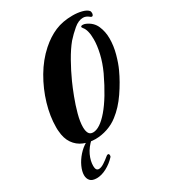

<svg xmlns="http://www.w3.org/2000/svg" viewBox="-196 -725 916 1022"><g transform="rotate(-30 262.0 -213.5)"><path d="M192 10Q154 10 120.5 -4Q87 -18 66 -48.5Q45 -79 42 -126Q41 -132 41 -138Q41 -144 41 -150Q41 -216 62.5 -289Q84 -362 123 -428.5Q162 -495 215 -542Q259 -581 306 -601Q353 -621 414 -621Q444 -621 469.5 -614.5Q495 -608 506 -596Q511 -591 511 -581Q511 -575 508.5 -569.5Q506 -564 501 -564Q496 -564 491 -569Q474 -583 456 -583Q428 -583 399 -558.5Q370 -534 345 -506Q317 -472 288.5 -421.5Q260 -371 237 -320Q223 -289 206 -244.5Q189 -200 177 -155.5Q165 -111 165 -78Q165 -55 172.5 -41Q180 -27 199 -27Q240 -27 293.5 -89.5Q347 -152 404 -272Q427 -322 438 -369.5Q449 -417 449 -455Q449 -512 429 -535Q424 -542 424 -544Q424 -551 436 -551Q445 -551 454 -547Q493 -530 508.5 -494.5Q524 -459 524 -417Q524 -371 511 -324Q498 -277 483 -245Q457 -188 418 -131Q379 -74 332 -38Q303 -15 266 -2.5Q229 10 192 10ZM94 194Q66 194 54 180.5Q42 167 42 146Q42 123 55 94.5Q68 66 90.5 40.5Q113 15 141 -1Q149 -6 155.5 -8Q162 -10 166 -10Q174 -10 175 -6Q176 -2 173 0Q140 30 124.5 63.5Q109 97 109 128Q109 157 128 157Q142 157 160.5 145Q179 133 197 118Q202 113 208 113Q215 113 215 124Q215 130 212 133Q187 160 155 177Q123 194 94 194Z"/></g></svg>

Font: Praise
Style: Regular
Weight: 400
Designer: Robert E. Leuschke
Foundry: Robert E. Leuschke
Version: Version 1.100; ttfautohint (v1.8.3)